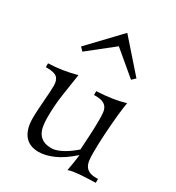

<svg xmlns="http://www.w3.org/2000/svg" viewBox="-183 -866 912 994"><g transform="rotate(30 272.5 -369.0)"><path d="M8.8 -412.1Q52.7 -413.6 95.2 -420.4Q137.7 -427.2 175.8 -438Q165.5 -373 155.8 -306.2Q146 -239.3 146 -168.9Q146 -141.6 149.7 -118.2Q153.3 -94.7 163.8 -77.4Q174.3 -60.1 193.4 -50Q212.4 -40 243.2 -40Q259.8 -40 278.3 -46.9Q296.9 -53.7 314.9 -64.2Q333 -74.7 349.1 -86.9Q365.2 -99.1 377 -109.9Q379.9 -155.3 382.3 -201.2Q384.8 -247.1 384.8 -295.9Q384.8 -318.8 382.6 -336.2Q380.4 -353.5 372.1 -365.2Q363.8 -377 347.9 -383.1Q332 -389.2 304.2 -389.2H296.9V-412.1Q349.1 -414.6 389.6 -420.9Q430.2 -427.2 466.8 -438Q464.4 -426.8 461.7 -406.7Q459 -386.7 456.3 -360.8Q453.6 -335 451.2 -305.2Q448.7 -275.4 446.8 -244.4Q444.8 -213.4 443.8 -183.1Q442.9 -152.8 442.9 -126Q442.9 -103.5 445.1 -84.5Q447.3 -65.4 455.3 -51.8Q463.4 -38.1 479 -30.5Q494.6 -22.9 522 -22.9H532.2V0Q503.4 1 480.5 2Q457.5 2.9 438.5 4.4Q419.4 5.9 403.3 8.5Q387.2 11.2 372.1 16.1Q374 5.4 376.5 -7.6Q378.9 -20.5 380.9 -33.7Q382.8 -46.9 384.5 -59.3Q386.2 -71.8 387.2 -82Q330.6 -31.7 282.5 -11Q234.4 9.8 194.8 9.8Q168.9 9.8 148.2 1.7Q127.4 -6.3 112.8 -23.2Q98.1 -40 90.1 -65.7Q82 -91.3 82 -127Q82 -150.9 83.7 -178Q85.4 -205.1 87.4 -231.7Q89.4 -258.3 91.1 -282.7Q92.8 -307.1 92.8 -326.2Q92.8 -359.9 76.4 -374.5Q60.1 -389.2 18.1 -389.2H8.8ZM132.3 -553.2 113.3 -573.2 285.2 -753.9 444.3 -573.2 423.3 -553.2 282.2 -671.9Z"/></g></svg>

Font: Simonetta
Style: Regular
Weight: 400
Designer: Gayaneh Bagdasaryan
Foundry: BrownFox
Version: Version 1.001